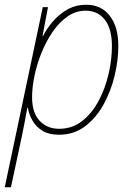

<svg xmlns="http://www.w3.org/2000/svg" viewBox="-46 -557 563 808"><path d="M-26 231 134 -527H156L133 -405H135Q152 -439 178.5 -469Q205 -499 239.5 -518Q274 -537 318 -537Q380 -537 416 -490.5Q452 -444 452 -364Q452 -304 436.5 -239Q421 -174 390 -117.5Q359 -61 312 -25.5Q265 10 202 10Q160 10 133 -6.5Q106 -23 91 -49Q76 -75 71 -104H69Q64 -74 57.5 -41.5Q51 -9 45 21L0 231ZM203 -15Q258 -15 299.5 -47.5Q341 -80 369 -132.5Q397 -185 411 -246Q425 -307 425 -363Q425 -435 395.5 -473.5Q366 -512 314 -512Q273 -512 238 -487.5Q203 -463 175.5 -423Q148 -383 128.5 -334.5Q109 -286 99 -237.5Q89 -189 89 -148Q89 -83 120.5 -49Q152 -15 203 -15Z"/></svg>

Font: Noto Sans SemiCondensed Thin
Style: Italic
Weight: 100
Width: 4
Italic angle: -12°
Designer: Monotype Design Team
Foundry: Monotype Imaging Inc.
Version: Version 2.013; ttfautohint (v1.8.4.7-5d5b)